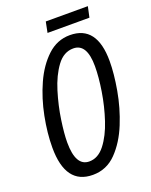

<svg xmlns="http://www.w3.org/2000/svg" viewBox="-155 -918 798 1012"><g transform="rotate(-20 243.5 -412.5)"><path d="M453 -775 466 -835H230L218 -775ZM475 -524Q475 -724 324 -724Q252 -724 197.5 -673Q143 -622 107 -542Q71 -462 53 -370.5Q35 -279 35 -198Q35 10 188 10Q265 10 319.5 -46Q374 -102 408.5 -187Q443 -272 459 -363Q475 -454 475 -524ZM118 -197Q118 -245 129 -320.5Q140 -396 163.5 -472.5Q187 -549 225 -600.5Q263 -652 317 -652Q393 -652 393 -525Q393 -465 380.5 -386.5Q368 -308 343.5 -234Q319 -160 281.5 -111.5Q244 -63 194 -63Q118 -63 118 -197Z"/></g></svg>

Font: Noto Sans Display Condensed
Style: Italic
Weight: 400
Width: 3
Designer: Monotype Design team
Foundry: Monotype Imaging Inc.
Version: 1.000